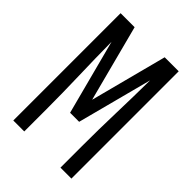

<svg xmlns="http://www.w3.org/2000/svg" viewBox="-215 -832 930 930"><g transform="rotate(45 250.0 -367.5)"><path d="M51 0V-735H147L250 -341L353 -735H449V0H374V-147Q374 -262 377.5 -376.5Q381 -491 382 -606L281 -221H219L118 -606Q119 -491 122.5 -376.5Q126 -262 126 -147V0Z"/></g></svg>

Font: Iosevka
Style: Regular
Weight: 400
Monospace: yes
Designer: Belleve Invis
Foundry: Belleve Invis
Version: Version 33.2.3; ttfautohint (v1.8.4)